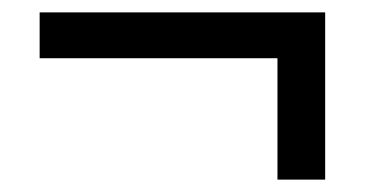

<svg xmlns="http://www.w3.org/2000/svg" viewBox="-20 -445 589 310"><path d="M428 -155V-351H44V-425H505V-155Z"/></svg>

Font: Nunito Sans 7pt SemiCondensed SemiBold
Style: Regular
Weight: 600
Width: 4
Designer: Vernon Adams
Foundry: Vernon Adams
Version: Version 3.101;gftools[0.9.27]